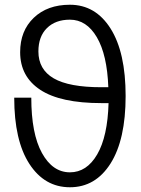

<svg xmlns="http://www.w3.org/2000/svg" viewBox="-20 -770 595 810"><path d="M408 -335Q235 -335 150 -391Q65 -447 65 -550Q65 -640 122.5 -695Q180 -750 275 -750Q383 -750 446.5 -649.5Q510 -549 510 -365Q510 -181 446.5 -80.5Q383 20 275 20Q168 20 104 -78.5Q40 -177 40 -358H112Q112 -206 157 -124.5Q202 -43 275 -43Q346 -43 390 -118.5Q434 -194 438 -335ZM437 -402Q432 -539 388.5 -613Q345 -687 275 -687Q214 -687 178 -651.5Q142 -616 142 -553Q142 -477 206.5 -439.5Q271 -402 408 -402Z"/></svg>

Font: M PLUS 1p
Style: Regular
Weight: 400
Version: Version 1.062